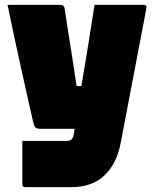

<svg xmlns="http://www.w3.org/2000/svg" viewBox="-20 -570 640 790"><path d="M229 -550Q244 -550 246 -535Q251 -499 258 -455.5Q265 -412 272 -367.5Q279 -323 285 -283.5Q291 -244 295 -216H315Q329 -299 342.5 -382.5Q356 -466 369 -550H572Q585 -550 582 -534Q556 -397 529.5 -259Q503 -121 477 16Q461 103 410 151.5Q359 200 274 200H83Q72 200 72 189V10H248Q267 10 274 4Q281 -2 284 -19Q286 -29 287 -40H147Q132 -40 126.5 -45Q121 -50 117 -66Q111 -91 99 -144.5Q87 -198 71.5 -268Q56 -338 40 -412Q24 -486 11 -550Z"/></svg>

Font: Recursive Mn Lnr St XBk
Style: Regular
Weight: 1000
Monospace: yes
Version: Version 1.079;hotconv 1.0.112;makeotfexe 2.5.65598; ttfautoh